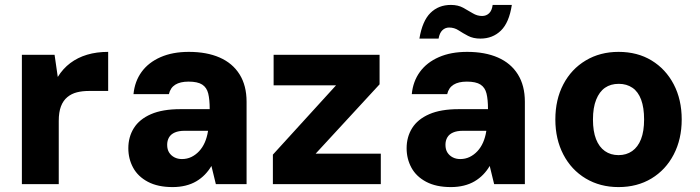

<svg xmlns="http://www.w3.org/2000/svg" viewBox="-20 -749 2847 781"><path d="M69 0V-526H202L215 -436Q236 -470 266 -492.5Q296 -515 334.5 -526.5Q373 -538 420 -538V-379H341Q315 -379 293 -373.5Q271 -368 254 -354Q237 -340 228 -316.5Q219 -293 219 -257V0Z M682 12Q622 12 581.5 -9.5Q541 -31 521.5 -67Q502 -103 502 -146Q502 -192 524.5 -228Q547 -264 594 -284.5Q641 -305 714 -305H833Q833 -344 827 -368.5Q821 -393 802.5 -405Q784 -417 747 -417Q713 -417 693 -404.5Q673 -392 667 -366H523Q528 -418 556 -456.5Q584 -495 633 -516.5Q682 -538 748 -538Q821 -538 873.5 -515Q926 -492 954.5 -446.5Q983 -401 983 -335V0H858L840 -74Q829 -55 813.5 -39Q798 -23 778.5 -11.5Q759 0 734.5 6Q710 12 682 12ZM720 -102Q741 -102 758.5 -110.5Q776 -119 790 -134Q804 -149 813 -169.5Q822 -190 826 -215V-217H731Q707 -217 691 -210Q675 -203 667.5 -190Q660 -177 660 -160Q660 -141 668 -128.5Q676 -116 689.5 -109Q703 -102 720 -102Z M1090 0V-120L1347 -402H1093V-526H1524V-406L1264 -124H1529V0Z M1814 12Q1754 12 1713.5 -9.5Q1673 -31 1653.5 -67Q1634 -103 1634 -146Q1634 -192 1656.5 -228Q1679 -264 1726 -284.5Q1773 -305 1846 -305H1965Q1965 -344 1959 -368.5Q1953 -393 1934.5 -405Q1916 -417 1879 -417Q1845 -417 1825 -404.5Q1805 -392 1799 -366H1655Q1660 -418 1688 -456.5Q1716 -495 1765 -516.5Q1814 -538 1880 -538Q1953 -538 2005.5 -515Q2058 -492 2086.5 -446.5Q2115 -401 2115 -335V0H1990L1972 -74Q1961 -55 1945.5 -39Q1930 -23 1910.5 -11.5Q1891 0 1866.5 6Q1842 12 1814 12ZM1852 -102Q1873 -102 1890.5 -110.5Q1908 -119 1922 -134Q1936 -149 1945 -169.5Q1954 -190 1958 -215V-217H1863Q1839 -217 1823 -210Q1807 -203 1799.5 -190Q1792 -177 1792 -160Q1792 -141 1800 -128.5Q1808 -116 1821.5 -109Q1835 -102 1852 -102ZM1934 -592Q1905 -592 1884 -603Q1863 -614 1845.5 -625.5Q1828 -637 1807 -637Q1791 -637 1779.5 -626Q1768 -615 1764 -592H1686Q1698 -664 1731 -696.5Q1764 -729 1814 -729Q1843 -729 1864 -717.5Q1885 -706 1903 -695Q1921 -684 1941 -684Q1958 -684 1969.5 -695Q1981 -706 1984 -729H2062Q2051 -657 2017.5 -624.5Q1984 -592 1934 -592Z M2496 12Q2421 12 2362.5 -23Q2304 -58 2271.5 -120.5Q2239 -183 2239 -263Q2239 -344 2271.5 -406Q2304 -468 2362.5 -503Q2421 -538 2496 -538Q2573 -538 2630.5 -503Q2688 -468 2720.5 -406Q2753 -344 2753 -263Q2753 -183 2720.5 -120.5Q2688 -58 2630 -23Q2572 12 2496 12ZM2496 -118Q2528 -118 2551.5 -134.5Q2575 -151 2587.5 -183Q2600 -215 2600 -263Q2600 -311 2588 -343.5Q2576 -376 2552.5 -392Q2529 -408 2497 -408Q2464 -408 2441 -392Q2418 -376 2405 -343.5Q2392 -311 2392 -263Q2392 -215 2404.5 -183Q2417 -151 2440.5 -134.5Q2464 -118 2496 -118Z"/></svg>

Font: DM Sans 9pt Black
Style: Regular
Weight: 900
Version: Version 4.004;gftools[0.9.30]